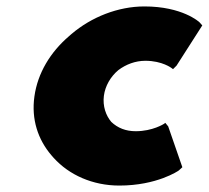

<svg xmlns="http://www.w3.org/2000/svg" viewBox="-20 -555 649 597"><path d="M432 -366C485 -366 514 -343 514 -343L518 -340L529 -351L609 -476L600 -486C599 -487 547 -535 429 -535C347 -535 264 -502 202 -449L194 -442C137 -393 97 -328 87 -255C77 -184 98 -121 140 -72L147 -64C195 -11 268 22 351 22C468 22 535 -24 536 -25L547 -35L503 -162L494 -173L490 -170C490 -170 455 -147 402 -147C371 -147 346 -157 326 -176C309 -196 299 -225 303 -257C307 -288 324 -317 348 -337C372 -355 401 -366 432 -366Z"/></svg>

Font: Hussar Woodtype
Style: UltraObl
Weight: 900
Foundry: Cannot Into Space Fonts
Version: Version 1.07